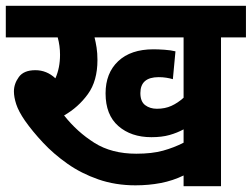

<svg xmlns="http://www.w3.org/2000/svg" viewBox="-20 -642 868 662"><path d="M742 -513V0H613V-37Q576 -19 534.5 -11Q493 -3 447 -3Q378 -3 319 -23.5Q260 -44 212.5 -77.5Q165 -111 128.5 -150Q92 -189 66 -226Q44 -258 36 -282.5Q28 -307 28 -327Q28 -353 45 -376.5Q62 -400 102 -400Q141 -400 171 -372Q187 -408 187 -453Q187 -484 179 -513H0V-622H828V-513ZM521 -267Q549 -267 571 -277Q593 -287 613 -305V-513H306Q310 -497 313 -478Q316 -459 316 -435Q316 -363 283 -317.5Q250 -272 201 -244Q246 -187 305.5 -149.5Q365 -112 450 -112Q504 -112 542 -122.5Q580 -133 613 -150V-196Q591 -184 564.5 -176.5Q538 -169 502 -169Q432 -169 388 -207.5Q344 -246 344 -320Q344 -390 387.5 -431Q431 -472 509 -472Q525 -472 547 -470.5Q569 -469 585 -465L576 -369Q566 -372 553.5 -374Q541 -376 527 -376Q464 -376 464 -321Q464 -292 480.5 -279.5Q497 -267 521 -267Z"/></svg>

Font: Noto Sans SemiCondensed
Style: Bold Italic
Weight: 700
Width: 4
Italic angle: -12°
Designer: Monotype Design Team
Foundry: Monotype Imaging Inc.
Version: Version 2.013; ttfautohint (v1.8.4.7-5d5b)